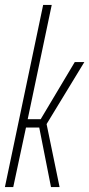

<svg xmlns="http://www.w3.org/2000/svg" viewBox="-20 -763 364 783"><path d="M0 0 156 -743H191L93 -277H146L285 -510H324L170 -257L223 0H188L140 -243H86L34 0Z"/></svg>

Font: Saira Ultra Condensed Thin
Style: Italic
Weight: 100
Width: 1
Italic angle: -12°
Designer: Hector Gatti with collaboration of the Omnibus-Type team
Foundry: Omnibus-Type
Version: Version 1.001; ttfautohint (v1.8)